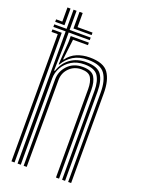

<svg xmlns="http://www.w3.org/2000/svg" viewBox="-155 -869 696 938"><g transform="rotate(20 193.5 -400.0)"><path d="M59.5 0V-687.2H-4.5V-700.5H59.5V-800H75.2V-700.5H184.8V-687.2H75.2V-626.5L71.8 -488.2H76Q90.8 -532 124.6 -556.4Q158.5 -580.8 206.5 -580.5Q265.2 -580.2 285.9 -550.1Q306.5 -520 306.5 -464V0H291V-462.5Q291 -513 272.5 -540.1Q254 -567.2 201.8 -567.2Q163 -567.2 134.9 -550.1Q106.8 -533 91.5 -506Q76.2 -479 76.2 -449.2V0ZM-4.5 -713.5V-726.5H27.8V-800H43.8V-713.5ZM90.5 -713.5V-800H107V-726.5H184.8V-713.5ZM27.8 0V-661.2H-4.5V-674.2H43.8V0ZM322.5 0V-464.8Q322.5 -527.2 299.1 -560.8Q275.8 -594.2 210.5 -594.2Q165.8 -594.2 134.8 -575.4Q103.8 -556.5 85.8 -524.5H82.2L90.5 -644.2V-674.2H184.8V-661.2H107V-659.2L94.5 -554.8H98Q118 -582.8 148.1 -595.2Q178.2 -607.8 214.8 -607.8Q286.8 -607.8 312.4 -571.2Q338 -534.8 338 -467V0ZM91.2 0V-450Q91.2 -491 120.6 -521.9Q150 -552.8 198.2 -552.8Q244.2 -552.8 259.8 -528.1Q275.2 -503.5 275.2 -460.5V0H259.2V-459.8Q259.2 -496.5 246.8 -518Q234.2 -539.5 196.2 -539.5Q158.5 -539.5 133.1 -514Q107.8 -488.5 107.8 -451L107 0Z"/></g></svg>

Font: Big Shoulders Inline Text
Style: Regular
Weight: 400
Designer: Patric King
Foundry: XO Type Co
Version: Version 1.000